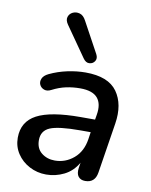

<svg xmlns="http://www.w3.org/2000/svg" viewBox="-87 -832 710 905"><g transform="rotate(10 268.5 -379.5)"><path d="M196 9Q153 9 116 -10.5Q79 -30 57 -63.5Q35 -97 35 -139Q35 -216 101 -251Q167 -286 310 -286H379L383 -310Q392 -363 368 -391Q344 -419 285 -419Q250 -419 217.5 -412Q185 -405 152 -388Q133 -378 118 -383.5Q103 -389 96.5 -402.5Q90 -416 96.5 -432Q103 -448 126 -459Q166 -478 210.5 -487.5Q255 -497 297 -497Q406 -497 448.5 -437.5Q491 -378 476 -284L438 -43Q430 7 383 7Q361 7 350 -7Q339 -21 343 -49L347 -74Q322 -31 281.5 -11Q241 9 196 9ZM225 -63Q276 -63 315.5 -96.5Q355 -130 364 -190L369 -224H319Q215 -224 175 -207Q135 -190 135 -145Q135 -105 161.5 -84Q188 -63 225 -63ZM276 -561 176 -704Q162 -724 167 -740Q172 -756 187.5 -763.5Q203 -771 221 -766Q239 -761 251 -738L331 -591Q341 -572 332 -558Q323 -544 306 -543Q289 -542 276 -561Z"/></g></svg>

Font: Nunito SemiBold
Style: Italic
Weight: 600
Italic angle: -9°
Designer: Vernon Adams
Foundry: Vernon Adams
Version: Version 3.601; ttfautohint (v1.8.2.53-6de2)